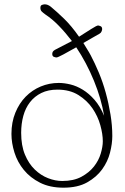

<svg xmlns="http://www.w3.org/2000/svg" viewBox="-20 -850 577 889"><path d="M434 -732Q437 -732 445 -729Q453 -726 453 -715Q453 -712 450.5 -705Q448 -698 441 -694Q428 -687 408.5 -675.5Q389 -664 366 -651Q374 -637 383 -623Q392 -609 400 -594Q419 -558 437.5 -514Q456 -470 469.5 -421Q483 -372 491.5 -320.5Q500 -269 500 -220Q500 -185 489.5 -143.5Q479 -102 453 -66Q427 -30 383.5 -5.5Q340 19 274 19Q211 19 165.5 -4Q120 -27 90.5 -63Q61 -99 47 -143.5Q33 -188 33 -230Q33 -284 51 -328Q69 -372 99 -402.5Q129 -433 168.5 -449.5Q208 -466 252 -466Q277 -466 306 -459Q335 -452 363.5 -434.5Q392 -417 417.5 -388Q443 -359 462 -314Q449 -393 415 -476Q381 -559 333 -631Q300 -612 273.5 -598Q247 -584 242 -584Q236 -584 229 -587Q222 -590 222 -600Q222 -605 224 -609.5Q226 -614 234 -619L313 -660Q284 -698 253 -730Q222 -762 190 -783Q179 -791 173 -797Q167 -803 167 -814Q167 -825 175 -827.5Q183 -830 187 -830Q201 -830 215 -819Q243 -796 277 -763Q311 -730 346 -680Q376 -699 402 -715.5Q428 -732 434 -732ZM268 -12Q321 -12 357 -31.5Q393 -51 415 -79Q437 -107 446.5 -139Q456 -171 456 -196Q456 -229 444.5 -270.5Q433 -312 408 -348.5Q383 -385 343 -410Q303 -435 246 -435Q203 -435 171.5 -419.5Q140 -404 119 -377Q98 -350 88 -313.5Q78 -277 78 -235Q78 -176 95.5 -134Q113 -92 141 -65Q169 -38 202.5 -25Q236 -12 268 -12Z"/></svg>

Font: Life Savers
Style: Regular
Weight: 400
Version: Version 2.001; ttfautohint (v0.93) -l 8 -r 50 -G 200 -x 14 -